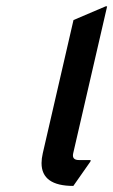

<svg xmlns="http://www.w3.org/2000/svg" viewBox="-20 -577 364 616"><path d="M215.3 19.5Q113.3 19.5 113.3 -53.7Q113.3 -67.9 117.2 -85L215.8 -512.7L318.8 -556.6H323.7L214.8 -85Q210 -63.5 233.4 -63.5H271L270 -58.6Z"/></svg>

Font: Nova Script
Style: Regular
Weight: 400
Italic angle: -13°
Version: Version 2.001